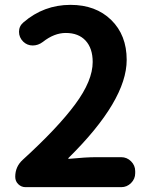

<svg xmlns="http://www.w3.org/2000/svg" viewBox="-20 -774 629 794"><path d="M85.9 0Q68.4 0 55.7 -12.2Q43 -24.4 43 -43Q43 -85 74.2 -113.3Q218.8 -245.1 291 -342.8Q363.3 -440.4 363.3 -517.6Q363.3 -574.2 334 -606Q304.7 -637.7 252 -637.7Q204.1 -637.7 157.2 -600.6Q137.7 -585.9 115.2 -585.9Q92.8 -585.9 76.2 -601.6Q58.6 -619.1 58.6 -642.6Q58.6 -666 77.1 -681.6Q161.1 -753.9 271.5 -753.9Q376 -753.9 439.9 -691.4Q503.9 -628.9 503.9 -526.4Q503.9 -358.4 263.7 -121.1Q261.7 -120.1 262.7 -118.2Q263.7 -116.2 265.6 -117.2Q335 -124 377.9 -124H481.4Q504.9 -124 522 -106.9Q539.1 -89.8 539.1 -66.4V-57.6Q539.1 -34.2 522 -17.1Q504.9 0 481.4 0Z"/></svg>

Font: Gen Jyuu Gothic Bold
Style: Bold
Weight: 700
Designer: [Source Han Sans]
Ryoko NISHIZUKA  (kana & ideographs); Paul D. Hunt (Latin, Greek & Cyrillic); Wenlong ZHANG  (bopomofo
Version: Version 1.002.20150607